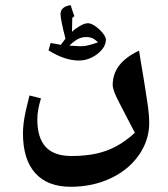

<svg xmlns="http://www.w3.org/2000/svg" viewBox="-20 -464 644 736"><path d="M251 252Q162 252 115 199.5Q68 147 68 47Q68 30 70.5 8.5Q73 -13 79 -40Q85 -67 93 -98L137 -87Q123 -40 123 -7Q123 64 155 99Q187 134 254 134Q307 134 348.5 125Q390 116 426 96.5Q462 77 497 45Q463 -21 437.5 -69.5Q412 -118 412 -138Q412 -180 436.5 -212.5Q461 -245 513 -270Q516 -250 520.5 -223.5Q525 -197 529.5 -170Q534 -143 537 -123Q543 -87 547.5 -53.5Q552 -20 552 7Q552 74 512 131Q472 188 403 220Q369 236 330.5 244Q292 252 251 252ZM283 -232Q228 -232 166 -271L174 -299Q184 -298 193.5 -296Q203 -294 213 -292L231 -316Q221 -354 216.5 -377.5Q212 -401 212 -410Q212 -424 222 -433Q232 -442 251 -444Q254 -434 257.5 -423.5Q261 -413 265 -402L257 -395L256 -342Q267 -353 285.5 -364Q304 -375 317 -375Q329 -375 345.5 -363.5Q362 -352 374 -337Q386 -322 386 -312Q386 -292 370.5 -273.5Q355 -255 331.5 -243.5Q308 -232 283 -232ZM284 -287Q301 -286 319 -290.5Q337 -295 356 -302Q343 -314 333 -318Q323 -322 312 -322Q292 -322 277 -313.5Q262 -305 246 -289Z"/></svg>

Font: Noto Naskh Arabic
Style: Regular
Weight: 400
Designer: Monotype Design Team, David Williams, Mohamad Dakak and Nizar Qandah
Foundry: Monotype Imaging Inc.
Version: Version 2.013